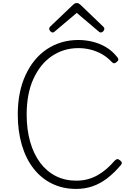

<svg xmlns="http://www.w3.org/2000/svg" viewBox="-20 -1214 858 1253"><path d="M477 19Q390 19 319.5 -15.5Q249 -50 199 -114Q149 -178 122.5 -268Q96 -358 96 -467Q96 -540 108.5 -604Q121 -668 146 -722.5Q171 -777 205.5 -819.5Q240 -862 284.5 -892Q329 -922 381 -937.5Q433 -953 491 -953Q539 -953 585.5 -941.5Q632 -930 673 -905.5Q714 -881 746 -840Q753 -831 752.5 -824.5Q752 -818 741 -809Q732 -801 724.5 -801Q717 -801 708 -811Q680 -841 645.5 -860.5Q611 -880 572 -890Q533 -900 491 -900Q442 -900 398.5 -886.5Q355 -873 317 -847Q279 -821 249.5 -784Q220 -747 198 -699Q176 -651 165 -592.5Q154 -534 154 -467Q154 -368 177 -288Q200 -208 242.5 -151.5Q285 -95 344.5 -65Q404 -35 477 -35Q518 -35 553 -44.5Q588 -54 618.5 -71.5Q649 -89 676 -112.5Q703 -136 729 -166Q738 -175 746 -175.5Q754 -176 764 -167Q774 -159 775 -152Q776 -145 768 -136Q725 -85 679 -50Q633 -15 583 2Q533 19 477 19ZM323 -1002Q316 -1002 308.5 -1010Q301 -1018 301 -1026Q301 -1029 302 -1032Q303 -1035 306 -1039L456 -1182Q461 -1187 466.5 -1190.5Q472 -1194 481 -1194Q490 -1194 495 -1190.5Q500 -1187 506 -1182L656 -1038Q659 -1035 660 -1032Q661 -1029 661 -1026Q661 -1017 653.5 -1009.5Q646 -1002 638 -1002Q633 -1002 629.5 -1004.5Q626 -1007 621 -1011L481 -1130L340 -1011Q336 -1007 332.5 -1004.5Q329 -1002 323 -1002Z"/></svg>

Font: Playwrite US Modern ExtraLight
Style: Regular
Weight: 250
Designer: Veronika Burian, José Scaglione
Foundry: TypeTogether
Version: Version 1.003